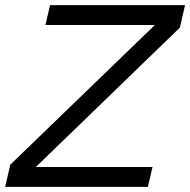

<svg xmlns="http://www.w3.org/2000/svg" viewBox="-41 -724 737 744"><path d="M153 -704H676L656 -617L98 -77H550L532 0H-21L-1 -86L559 -627H135Z"/></svg>

Font: CBA Beacon Sans
Style: Italic
Weight: 400
Italic angle: -13°
Designer: Wei Huang
Foundry: Wei Huang
Version: Version 1.002